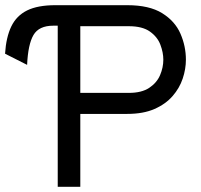

<svg xmlns="http://www.w3.org/2000/svg" viewBox="-22 -720 775 740"><path d="M82.5 -470 -2.5 -513Q1.5 -576.5 21.5 -618Q41.5 -659.5 82.5 -679.8Q123.5 -700 191 -700H277.5V-621H183.5Q128 -621 107 -585Q86 -549 82.5 -470ZM200.5 0V-700H468.5Q553.5 -700 603 -669.2Q652.5 -638.5 673.5 -590.2Q694.5 -542 694.5 -490Q694.5 -454 682.2 -417.2Q670 -380.5 643 -349.5Q616 -318.5 573 -299.8Q530 -281 468.5 -281H287.5V0ZM287.5 -362H474.5Q524 -362 553.2 -381.5Q582.5 -401 595 -430.5Q607.5 -460 607.5 -490Q607.5 -517.5 596.2 -547.5Q585 -577.5 556 -598.2Q527 -619 474.5 -619H287.5Z"/></svg>

Font: Undotted
Style: Regular
Weight: 400
Designer: Delve Withrington, Dave Bailey, Thomas Jockin
Foundry: Delve Fonts LLC
Version: Version 4.000